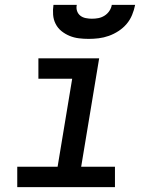

<svg xmlns="http://www.w3.org/2000/svg" viewBox="-20 -770 640 790"><path d="M51 0V-84H217L277 -446H138V-530H388L314 -84H453V0ZM345 -610Q324 -610 304 -612.5Q284 -615 266 -622.5Q248 -630 233 -642Q218 -654 209 -671.5Q200 -689 198.5 -709.5Q197 -730 200 -750H296Q293 -737 297 -725Q301 -713 310.5 -705.5Q320 -698 333 -695.5Q346 -693 358 -693Q372 -693 385 -695.5Q398 -698 410 -705.5Q422 -713 430 -725Q438 -737 440 -750H536Q532 -729 523.5 -708.5Q515 -688 501 -671.5Q487 -655 468 -642.5Q449 -630 428 -622.5Q407 -615 386 -612.5Q365 -610 345 -610Z"/></svg>

Font: Iosevka Slab MdExObl
Style: Regular
Weight: 500
Width: 7
Italic angle: -9°
Monospace: yes
Designer: Belleve Invis
Foundry: Belleve Invis
Version: Version 11.1.1; ttfautohint (v1.8.3)